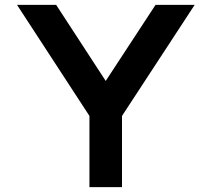

<svg xmlns="http://www.w3.org/2000/svg" viewBox="-20 -756 871 790"><path d="M482 -279V14H348V-279L50 -736H211L415 -423L620 -736H781Z"/></svg>

Font: SUIT ExtraBold
Style: Regular
Weight: 800
Designer: Sunn Youn; Korean Glyphs from Source Han Sans (Sandoll Communications; Soo-young Jang, Joo-yeon Kang)
Foundry: Sunn
Version: Version 1.008